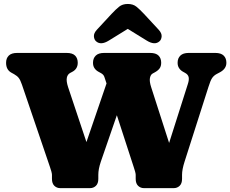

<svg xmlns="http://www.w3.org/2000/svg" viewBox="-20 -974 1192 994"><path d="M899.5 -649Q899.5 -672.5 913.8 -686.2Q928 -700 957 -700H1094.5Q1124 -700 1138 -686.2Q1152 -672.5 1152 -649Q1152 -618 1119 -600L1103 -591.5Q1087.5 -583.5 1078.5 -570.5Q1069.5 -557.5 1059.5 -525L935.5 -137Q922.5 -96.5 922.5 -69V-48Q922.5 -24 910 -12Q897.5 0 879.5 0H725.5Q707.5 0 695 -12Q682.5 -24 682.5 -48V-69Q682.5 -75 679.2 -86.8Q676 -98.5 672 -110L585 -377.5L502 -137Q495 -116 492 -99.8Q489 -83.5 489 -69V-48Q489 -24 476.5 -12Q464 0 446 0H292Q274 0 261.5 -12Q249 -24 249 -48V-69Q249 -75 245.8 -86.8Q242.5 -98.5 238.5 -110L93.5 -536Q85.5 -559.5 77.2 -570.2Q69 -581 53 -590L38.5 -598Q11.5 -613 11.5 -649Q11.5 -672.5 25.5 -686.2Q39.5 -700 69 -700H325Q355 -700 368.8 -686.2Q382.5 -672.5 382.5 -649Q382.5 -616.5 353 -601.5L343.5 -596.5Q329.5 -589 326 -571.5Q322.5 -554 332.5 -523L427.5 -238.5L531.5 -542Q524.5 -564.5 520.2 -576.2Q516 -588 503.5 -595L489 -603Q476.5 -610 469 -621.2Q461.5 -632.5 461.5 -649Q461.5 -672.5 475.8 -686.2Q490 -700 519 -700H757Q787 -700 800.8 -686.2Q814.5 -672.5 814.5 -649Q814.5 -631 806.2 -619.8Q798 -608.5 781.5 -599.5L770.5 -593.5Q759.5 -587.5 756.2 -570Q753 -552.5 762.5 -523L855.5 -234L952.5 -539Q959.5 -560 956.8 -574Q954 -588 938.5 -596.5L926 -603.5Q914 -610.5 906.8 -621.8Q899.5 -633 899.5 -649ZM806 -760.5Q781.5 -738 739.5 -764L641.5 -824.5L543.5 -764Q501.5 -738 477 -760.5Q467.5 -769 466.2 -785.5Q465 -802 481.5 -820L557.5 -902Q579 -925 596.5 -939.2Q614 -953.5 641.5 -953.5Q669 -953.5 686.5 -939.2Q704 -925 725.5 -902L801.5 -820Q818 -802 816.8 -785.5Q815.5 -769 806 -760.5Z"/></svg>

Font: Fraunces 9pt S100 Black
Style: Regular
Weight: 900
Version: Version 1.000; ttfautohint (v1.8.3)